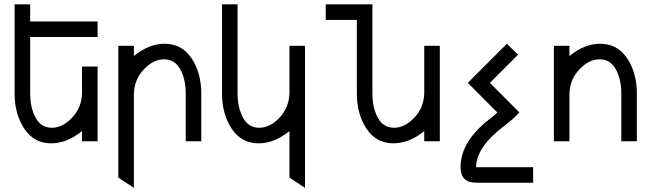

<svg xmlns="http://www.w3.org/2000/svg" viewBox="-20 -665 3067 904"><path d="M221.2 9.8Q140.1 9.8 94.5 -58.8Q48.8 -127.4 48.8 -224.6V-644.5H122.1V-564H439.5V-490.7H122.1V-224.6Q122.1 -157.7 147.7 -110.6Q173.3 -63.5 224.1 -63.5Q274.4 -63.5 319.1 -110.6Q363.8 -157.7 366.2 -224.6V-351.6H439.5V0H366.2V-47.9Q295.4 9.8 221.2 9.8Z M610.4 219.7 537.1 170.9V-449.2H610.4V-401.4Q681.2 -459 755.4 -459Q836.4 -459 882.1 -390.4Q927.7 -321.8 927.7 -224.6V0H854.5V-224.6Q854.5 -291.5 828.9 -338.6Q803.2 -385.7 752.4 -385.7Q702.1 -385.7 657.5 -338.6Q612.8 -291.5 610.4 -224.6Z M1416 219.7 1342.8 170.9V-47.9Q1272 9.8 1197.8 9.8Q1116.7 9.8 1071 -58.8Q1025.4 -127.4 1025.4 -224.6V-644.5H1098.6V-224.6Q1098.6 -157.7 1124.3 -110.6Q1149.9 -63.5 1200.7 -63.5Q1251 -63.5 1295.7 -110.6Q1340.3 -157.7 1342.8 -224.6V-449.2H1416Z M1832.5 9.8Q1751.5 9.8 1705.8 -58.8Q1660.2 -127.4 1660.2 -224.6V-571.3H1513.7V-644.5H1733.4V-224.6Q1733.4 -157.7 1759 -110.6Q1784.7 -63.5 1835.4 -63.5Q1885.7 -63.5 1930.4 -110.6Q1975.1 -157.7 1977.5 -224.6V-449.2H2050.8V0H1977.5V-47.9Q1906.7 9.8 1832.5 9.8Z M2490.2 195.3H2221.7Q2148.4 195.3 2148.4 122.1Q2148.4 2.4 2282.7 -102.5Q2304.2 -119.1 2321.8 -135.3L2182.6 -274.9L2366.7 -459L2418.9 -407.2L2286.6 -274.9L2425.3 -135.7Q2397 -104.5 2356 -73.7Q2221.7 27.3 2221.7 122.1H2490.2Z M2978.5 0H2905.3V-224.6Q2905.3 -291.5 2879.6 -338.6Q2854 -385.7 2803.2 -385.7Q2752.9 -385.7 2708.3 -338.6Q2663.6 -291.5 2661.1 -224.6V0H2587.9V-449.2H2661.1V-401.4Q2731.9 -459 2806.2 -459Q2887.2 -459 2932.9 -390.4Q2978.5 -321.8 2978.5 -224.6Z"/></svg>

Font: Catrinity
Style: Regular
Weight: 400
Designer: Alexander Lange
Foundry: High-Logic / Made with FontCreator
Version: Version 2.090;May 20, 2024;FontCreator 15.0.0.2974 64-bit